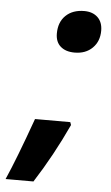

<svg xmlns="http://www.w3.org/2000/svg" viewBox="-101 -591 437 755"><g transform="rotate(5 117.5 -213.5)"><path d="M101.1 -459C101.1 -436.8 107.8 -419.8 121.3 -408C134.8 -396.1 153.3 -390.1 176.8 -390.1C206.1 -390.1 229.6 -398.9 247.3 -416.5C265.1 -434.1 273.9 -456.9 273.9 -484.9C273.9 -507.3 267.3 -524.8 254.2 -537.4C241 -549.9 223.3 -556.2 201.2 -556.2C170.6 -556.2 146.2 -547.4 128.2 -530C110.1 -512.6 101.1 -488.9 101.1 -459ZM188 -105 184.1 -116.2H44.9C5.9 -7.2 -25.7 74.5 -49.8 128.9H60.1C106.9 56 149.6 -22 188 -105Z"/></g></svg>

Font: OpenSans
Style: Bold Italic
Weight: 700
Italic angle: -12°
Foundry: Ascender Corporation
Version: Version 1.10; ttfautohint (v1.2) -l 8 -r 50 -G 200 -x 14 -D 